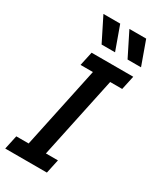

<svg xmlns="http://www.w3.org/2000/svg" viewBox="-226 -978 873 1050"><g transform="rotate(30 211.0 -453.0)"><path d="M1 0 20 -88H98L207 -602H129L148 -690H411L392 -602H316L207 -88H283L264 0ZM98 -906H204L258 -756H173ZM262 -906H368L422 -756H337Z"/></g></svg>

Font: Radio Canada Condensed Medium
Style: Italic
Weight: 500
Width: 3
Italic angle: -12°
Designer: Charles Daoud, Etienne Aubert Bonn, Alexandre Saumier Demers, Jacques Le Bailly
Foundry: Radio-Canada
Version: Version 2.104; ttfautohint (v1.8.4.7-5d5b);gftools[0.9.28.de